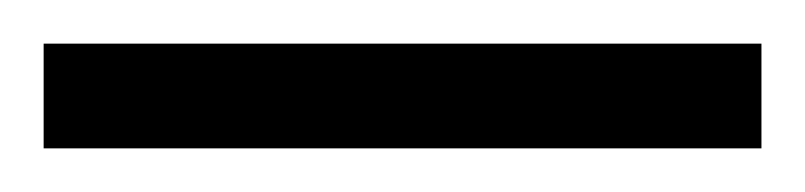

<svg xmlns="http://www.w3.org/2000/svg" viewBox="-20 97 369 88"><path d="M0 117H329V165H0Z"/></svg>

Font: Saira SemiCondensed Light
Style: Regular
Weight: 300
Width: 4
Designer: Hector Gatti with collaboration of the Omnibus-Type team
Foundry: Omnibus-Type
Version: Version 0.072; ttfautohint (v1.8)